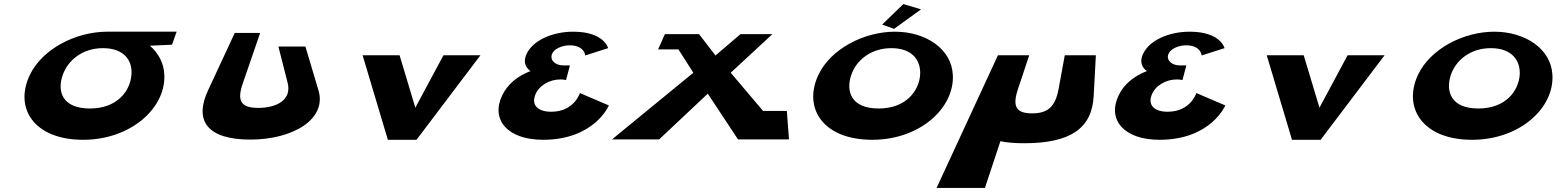

<svg xmlns="http://www.w3.org/2000/svg" viewBox="-20 -688 7698 945"><path d="M288.8 -319C313.5 -389 383 -451 487 -451C591 -451 633.5 -389 626.8 -319C620.9 -241 557.6 -154 422.6 -154C283.6 -154 260.9 -241 288.8 -319ZM504.4 -532C353.3 -531 188.6 -448 126.8 -319C49 -157 146 0 389 0C625 0 796 -157 788.8 -319C786.8 -378 759.3 -427 717.8 -463L826.6 -468L849.4 -532Z M1483.2 -459H1350.2L1395.8 -280C1417.5 -193 1336 -157 1253 -157C1170 -157 1142.5 -186 1175.8 -280L1260.5 -526H1135.5L1004.3 -244C933.1 -92 1002.2 -1 1212.2 -1C1421.2 -1 1590.5 -101 1547.3 -244Z M1946.7 -416H1764.7L1889 0H2030L2344.7 -416H2162.7L2024.2 -158Z M2973 -451C2973 -451 2954.4 -532 2801.4 -532C2696.4 -532 2601.7 -488 2571.6 -422C2555.2 -387 2563.8 -358 2590.7 -338C2530.2 -315 2479.2 -276 2451.4 -218C2395.1 -99 2477 0 2653 0C2906 0 2976.9 -169 2976.9 -169L2834.2 -230C2834.2 -230 2806.1 -138 2693.1 -138C2630.1 -138 2595.7 -168 2613.4 -218C2629.7 -266 2684.4 -297 2737.4 -297C2753.4 -297 2766 -294 2766 -294L2785 -366H2753C2715 -366 2685.7 -390 2696.4 -421C2705.4 -447 2746.2 -465 2783.2 -465C2857.2 -465 2860.5 -415 2860.5 -415Z M3852.7 -142H3735.7L3576.5 -330L3781.6 -520H3624.6L3501.5 -415L3420.6 -520H3270.6H3252.6L3219.1 -445H3319.1L3392.5 -330L2992.3 -2H3224.3L3463.7 -227L3612.3 -2H3614.3H3854.3H3863.3Z M4321.8 -567 4380.5 -546 4513.2 -642 4426.2 -668ZM4007.8 -319C3932 -157 4029 0 4273 0C4509 0 4678 -157 4669.8 -319C4663.6 -448 4536.4 -532 4384.4 -532C4233.4 -532 4068.6 -448 4007.8 -319ZM4169.8 -319C4193.5 -389 4264 -451 4367 -451C4472 -451 4513.5 -389 4508.8 -319C4502.9 -241 4439.6 -154 4304.6 -154C4166.6 -154 4142.9 -241 4169.8 -319Z M5045.7 -416H4891.7L4589.7 237H4827.7L4903.9 7C4936.9 14 4976.4 17 5021.4 17C5249.4 17 5354.7 -57 5362.9 -215L5373.7 -416H5220.7L5190.1 -249C5174.2 -165 5138.9 -130 5059.9 -130C4979.9 -130 4962.2 -165 4990.1 -249Z M6007 -451C6007 -451 5988.4 -532 5835.4 -532C5730.4 -532 5635.7 -488 5605.6 -422C5589.2 -387 5597.8 -358 5624.7 -338C5564.2 -315 5513.2 -276 5485.4 -218C5429.1 -99 5511 0 5687 0C5940 0 6010.9 -169 6010.9 -169L5868.2 -230C5868.2 -230 5840.1 -138 5727.1 -138C5664.1 -138 5629.7 -168 5647.4 -218C5663.7 -266 5718.4 -297 5771.4 -297C5787.4 -297 5800 -294 5800 -294L5819 -366H5787C5749 -366 5719.7 -390 5730.4 -421C5739.4 -447 5780.2 -465 5817.2 -465C5891.2 -465 5894.5 -415 5894.5 -415Z M6396.7 -416H6214.7L6339 0H6480L6794.7 -416H6612.7L6474.2 -158Z M6958.8 -319C6884 -157 6982 0 7225 0C7461 0 7630 -157 7620.8 -319C7614.6 -448 7486.4 -532 7334.4 -532C7183.4 -532 7019.6 -448 6958.8 -319ZM7120.8 -319C7144.5 -389 7214 -451 7318 -451C7422 -451 7464.5 -389 7459.8 -319C7453.9 -241 7391.6 -154 7256.6 -154C7118.6 -154 7094.9 -241 7120.8 -319Z"/></svg>

Font: Hussar Milosc
Style: Obl
Weight: 700
Foundry: Cannot Into Space Fonts
Version: Version 1.02